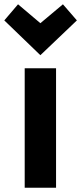

<svg xmlns="http://www.w3.org/2000/svg" viewBox="-55 -857 378 894"><path d="M206 -539H60V17H206ZM29 -837 -35 -762 133 -600 303 -762 238 -837 133 -749Z"/></svg>

Font: Repo Bold
Style: Bold
Weight: 700
Designer: Stefan Peev
Foundry: Context Ltd
Version: Version 1.502